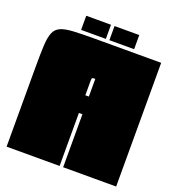

<svg xmlns="http://www.w3.org/2000/svg" viewBox="-143 -910 926 1021"><g transform="rotate(20 320.0 -399.5)"><path d="M630 -700V0H330V-300H310V0H10V-455Q10 -529 12.5 -575Q15 -621 26 -647Q37 -673 63 -684Q89 -695 135.5 -697.5Q182 -700 255 -700ZM310 -400H330V-500Q315 -500 312.5 -497.5Q310 -495 310 -480ZM170 -799H310V-719H170ZM330 -799H470V-719H330Z"/></g></svg>

Font: Badeen Display
Style: Regular
Weight: 400
Version: Version 1.000; ttfautohint (v1.8.4.7-5d5b)